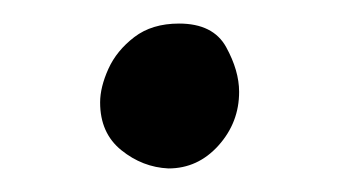

<svg xmlns="http://www.w3.org/2000/svg" viewBox="-20 -123 304 163"><path d="M123 20Q101 19 83 4.5Q65 -10 65 -36Q65 -49 72 -64.5Q79 -80 94 -91.5Q109 -103 132 -103Q161 -103 172 -83Q183 -63 183 -45Q183 -19 165.5 0.5Q148 20 123 20Z"/></svg>

Font: Playpen Sans Deva
Style: Regular
Weight: 400
Designer: Pooja Saxena, Gunjan Panchal, Laura Meseguer, Veronika Burian, José Scaglione
Foundry: TypeTogether
Version: Version 2.000